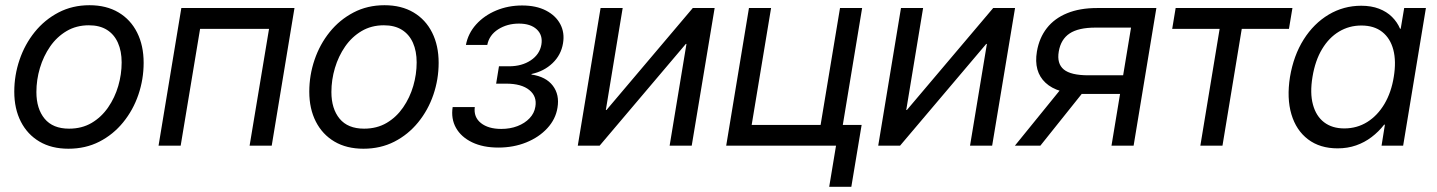

<svg xmlns="http://www.w3.org/2000/svg" viewBox="-20 -553 5456 729"><path d="M239.7 11.7Q175.8 11.7 129.9 -15.4Q84 -42.5 59.1 -91.3Q34.2 -140.1 34.2 -205.1Q34.2 -267.1 54.2 -325.9Q74.2 -384.8 111.8 -431.4Q149.4 -478 202.1 -505.6Q254.9 -533.2 319.8 -533.2Q383.8 -533.2 429.9 -505.9Q476.1 -478.5 500.7 -429.2Q525.4 -379.9 525.4 -314.5Q525.4 -252 505.4 -193.4Q485.4 -134.8 447.5 -88.4Q409.7 -42 357.2 -15.1Q304.7 11.7 239.7 11.7ZM242.2 -64.5Q291 -64.5 328.1 -86.4Q365.2 -108.4 390.6 -145.3Q416 -182.1 429 -226.6Q441.9 -271 441.9 -315.9Q441.9 -358.9 427.7 -390.6Q413.6 -422.4 386 -439.7Q358.4 -457 317.4 -457Q270 -457 232.9 -435.1Q195.8 -413.1 170.4 -376.5Q145 -339.8 131.6 -294.9Q118.2 -250 118.2 -203.6Q118.2 -140.1 149.4 -102.3Q180.7 -64.5 242.2 -64.5Z M1098.1 -522.5 1011.7 0H927.7L1001.5 -443.4H739.7L666 0H582L668.5 -522.5Z M1359.9 11.7Q1295.9 11.7 1250 -15.4Q1204.1 -42.5 1179.2 -91.3Q1154.3 -140.1 1154.3 -205.1Q1154.3 -267.1 1174.3 -325.9Q1194.3 -384.8 1231.9 -431.4Q1269.5 -478 1322.3 -505.6Q1375 -533.2 1439.9 -533.2Q1503.9 -533.2 1550 -505.9Q1596.2 -478.5 1620.8 -429.2Q1645.5 -379.9 1645.5 -314.5Q1645.5 -252 1625.5 -193.4Q1605.5 -134.8 1567.6 -88.4Q1529.8 -42 1477.3 -15.1Q1424.8 11.7 1359.9 11.7ZM1362.3 -64.5Q1411.1 -64.5 1448.2 -86.4Q1485.4 -108.4 1510.7 -145.3Q1536.1 -182.1 1549.1 -226.6Q1562 -271 1562 -315.9Q1562 -358.9 1547.9 -390.6Q1533.7 -422.4 1506.1 -439.7Q1478.5 -457 1437.5 -457Q1390.1 -457 1353 -435.1Q1315.9 -413.1 1290.5 -376.5Q1265.1 -339.8 1251.7 -294.9Q1238.3 -250 1238.3 -203.6Q1238.3 -140.1 1269.5 -102.3Q1300.8 -64.5 1362.3 -64.5Z M1872.1 7.3Q1814 7.3 1772.5 -12.7Q1731 -32.7 1711.4 -67.4Q1691.9 -102.1 1698.7 -146.5H1782.7Q1777.8 -108.4 1805.9 -85.9Q1834 -63.5 1883.3 -63.5Q1917 -63.5 1944.8 -74.2Q1972.7 -85 1990.7 -104Q2008.8 -123 2012.7 -147.9Q2019.5 -187 1989.7 -211.2Q1960 -235.4 1901.9 -235.4H1863.8L1874.5 -301.3H1912.6Q1961.4 -301.3 1995.4 -324Q2029.3 -346.7 2035.6 -383.8Q2041.5 -419.4 2018.1 -441.4Q1994.6 -463.4 1950.2 -463.4Q1905.8 -463.4 1871.6 -441.7Q1837.4 -419.9 1830.1 -382.3H1749Q1757.3 -426.3 1787.8 -460.2Q1818.4 -494.1 1864 -513.2Q1909.7 -532.2 1962.4 -532.2Q2016.1 -532.2 2053.2 -512.9Q2090.3 -493.7 2107.4 -461.2Q2124.5 -428.7 2117.7 -388.7Q2110.4 -344.2 2077.9 -313.2Q2045.4 -282.2 1998 -272V-270Q2053.2 -261.7 2079.1 -227.5Q2105 -193.4 2096.7 -144Q2089.8 -100.6 2058.1 -66.2Q2026.4 -31.7 1978 -12.2Q1929.7 7.3 1872.1 7.3Z M2606.4 0H2522.5L2586.4 -386.2H2584L2256.8 0H2173.8L2260.3 -522.5H2344.2L2280.3 -135.3H2282.7L2610.4 -522.5H2693.4Z M2737.3 0 2823.7 -522.5H2907.7L2834 -78.6H3095.7L3169.4 -522.5H3253.4L3167 0ZM3128.4 156.2 3154.3 0H3118.2L3130.9 -78.6H3251.5L3212.4 156.2Z M3747.1 0H3663.1L3727.1 -386.2H3724.6L3397.5 0H3314.5L3400.9 -522.5H3484.9L3420.9 -135.3H3423.3L3751 -522.5H3834Z M4284.2 0H4200.2L4274.4 -448.2H4139.6Q4074.7 -448.2 4041.3 -426Q4007.8 -403.8 4000 -357.4Q3992.2 -311.5 4019 -289.3Q4045.9 -267.1 4112.3 -267.1H4281.2L4269 -196.3H4093.8Q3995.1 -196.3 3949.7 -238.8Q3904.3 -281.2 3917 -357.4Q3925.8 -409.2 3954.8 -446.3Q3983.9 -483.4 4032 -502.9Q4080.1 -522.5 4145 -522.5H4370.6ZM3930.2 0H3833.5L4024.9 -235.8H4118.7Z M4537.6 0 4610.8 -443.4H4430.7L4443.8 -522.5H4887.2L4874 -443.4H4694.8L4621.6 0Z M5058.6 10.3Q4991.7 10.3 4946.5 -23.9Q4901.4 -58.1 4883.3 -119.1Q4865.2 -180.2 4877.9 -260.7Q4891.6 -342.3 4929.9 -403.1Q4968.3 -463.9 5024.9 -497.6Q5081.5 -531.2 5148.4 -531.2Q5186.5 -531.2 5215.8 -520Q5245.1 -508.8 5265.1 -489Q5285.2 -469.2 5295.9 -443.8H5298.3L5311.5 -522.5H5394L5307.6 0H5225.6L5238.3 -79.6H5235.4Q5214.4 -52.7 5187.7 -32.5Q5161.1 -12.2 5128.9 -1Q5096.7 10.3 5058.6 10.3ZM5084 -65.4Q5132.3 -65.4 5171.4 -89.8Q5210.4 -114.3 5236.6 -158.4Q5262.7 -202.6 5272 -261.2Q5281.7 -320.3 5270.3 -364Q5258.8 -407.7 5228 -431.9Q5197.3 -456.1 5148.9 -456.1Q5102.5 -456.1 5064.2 -433.1Q5025.9 -410.2 4999.8 -366.7Q4973.6 -323.2 4963.4 -261.2Q4953.1 -199.7 4965.1 -155.8Q4977.1 -111.8 5007.6 -88.6Q5038.1 -65.4 5084 -65.4Z"/></svg>

Font: Inter 28pt
Style: Italic
Weight: 400
Italic angle: -9.3988°
Designer: Rasmus Andersson
Foundry: rsms
Version: Version 4.001;git-66647c0bb